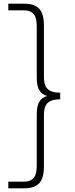

<svg xmlns="http://www.w3.org/2000/svg" viewBox="-20 -820 405 1040"><path d="M25 200H111C204 200 218 144 218 77V-193C218 -246 230 -282 306 -282V-318C230 -318 218 -355 218 -407V-677C218 -744 204 -800 111 -800H25V-764H108C168 -764 179 -727 179 -675V-405C179 -354 187 -314 236 -300C187 -286 179 -246 179 -195V75C179 127 168 164 108 164H25Z"/></svg>

Font: Aspekta 150
Style: Regular
Weight: 150
Designer: Ivo Dolenc
Version: Version 2.000